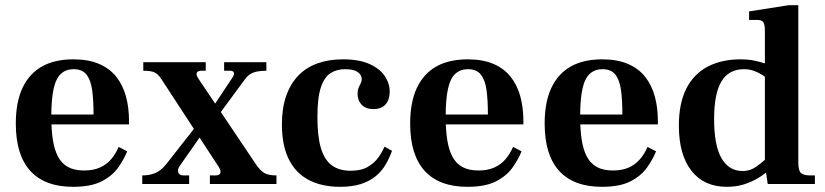

<svg xmlns="http://www.w3.org/2000/svg" viewBox="-20 -710 3183 741"><path d="M262 11Q153 11 97 -50.5Q41 -112 41 -233Q41 -316 67 -371Q93 -426 142 -453.5Q191 -481 263 -481Q321 -481 362 -463.5Q403 -446 428.5 -414Q454 -382 466 -338.5Q478 -295 478 -241V-230H126V-268H341Q341 -325 335.5 -363.5Q330 -402 313.5 -422.5Q297 -443 264 -443Q235 -443 215.5 -425.5Q196 -408 187 -367.5Q178 -327 178 -260Q178 -209 184 -170.5Q190 -132 204 -105.5Q218 -79 242.5 -65.5Q267 -52 305 -52Q339 -52 364.5 -63Q390 -74 408 -94.5Q426 -115 438 -143L471 -126Q458 -94 435.5 -62.5Q413 -31 372 -10Q331 11 262 11Z M790 0V-33H811Q828 -33 830.5 -42.5Q833 -52 824 -66L602 -406Q590 -424 576.5 -430.5Q563 -437 533 -437V-470H774V-437H757Q743 -437 739.5 -429Q736 -421 746 -406L967 -77Q983 -53 999 -43Q1015 -33 1047 -33V0ZM529 0V-33Q558 -33 580 -42.5Q602 -52 622 -77L735 -221L755 -186L674 -70Q664 -56 668 -44.5Q672 -33 688 -33H710V0ZM820 -261 799 -293 878 -412Q886 -425 882 -431Q878 -437 869 -437H845V-470H1008V-437Q988 -437 972.5 -434Q957 -431 946 -424Q935 -417 926 -405Z M1292 11Q1222 11 1171.5 -15.5Q1121 -42 1094.5 -95.5Q1068 -149 1068 -230Q1068 -293 1084.5 -340Q1101 -387 1131.5 -418.5Q1162 -450 1205.5 -465.5Q1249 -481 1303 -481Q1366 -481 1406 -463Q1446 -445 1465 -416.5Q1484 -388 1484 -356Q1484 -325 1468 -307Q1452 -289 1421 -289Q1392 -289 1376 -305.5Q1360 -322 1360 -348Q1360 -362 1364 -371.5Q1368 -381 1372 -388.5Q1376 -396 1376 -405Q1376 -421 1360.5 -432Q1345 -443 1312 -443Q1280 -443 1256 -428Q1232 -413 1218.5 -373Q1205 -333 1205 -258Q1205 -184 1218.5 -138.5Q1232 -93 1260.5 -72Q1289 -51 1333 -51Q1374 -51 1399.5 -66Q1425 -81 1440 -102Q1455 -123 1464 -144L1493 -128Q1483 -100 1468 -74.5Q1453 -49 1430 -30Q1407 -11 1373.5 0Q1340 11 1292 11Z M1784 11Q1675 11 1619 -50.5Q1563 -112 1563 -233Q1563 -316 1589 -371Q1615 -426 1664 -453.5Q1713 -481 1785 -481Q1843 -481 1884 -463.5Q1925 -446 1950.5 -414Q1976 -382 1988 -338.5Q2000 -295 2000 -241V-230H1648V-268H1863Q1863 -325 1857.5 -363.5Q1852 -402 1835.5 -422.5Q1819 -443 1786 -443Q1757 -443 1737.5 -425.5Q1718 -408 1709 -367.5Q1700 -327 1700 -260Q1700 -209 1706 -170.5Q1712 -132 1726 -105.5Q1740 -79 1764.5 -65.5Q1789 -52 1827 -52Q1861 -52 1886.5 -63Q1912 -74 1930 -94.5Q1948 -115 1960 -143L1993 -126Q1980 -94 1957.5 -62.5Q1935 -31 1894 -10Q1853 11 1784 11Z M2303 11Q2194 11 2138 -50.5Q2082 -112 2082 -233Q2082 -316 2108 -371Q2134 -426 2183 -453.5Q2232 -481 2304 -481Q2362 -481 2403 -463.5Q2444 -446 2469.5 -414Q2495 -382 2507 -338.5Q2519 -295 2519 -241V-230H2167V-268H2382Q2382 -325 2376.5 -363.5Q2371 -402 2354.5 -422.5Q2338 -443 2305 -443Q2276 -443 2256.5 -425.5Q2237 -408 2228 -367.5Q2219 -327 2219 -260Q2219 -209 2225 -170.5Q2231 -132 2245 -105.5Q2259 -79 2283.5 -65.5Q2308 -52 2346 -52Q2380 -52 2405.5 -63Q2431 -74 2449 -94.5Q2467 -115 2479 -143L2512 -126Q2499 -94 2476.5 -62.5Q2454 -31 2413 -10Q2372 11 2303 11Z M2785 11Q2697 11 2648.5 -51Q2600 -113 2600 -225Q2600 -311 2628.5 -367.5Q2657 -424 2710.5 -452.5Q2764 -481 2839 -481Q2865 -481 2884 -477.5Q2903 -474 2919.5 -469Q2936 -464 2953 -458V-397Q2940 -409 2924 -419.5Q2908 -430 2890 -436.5Q2872 -443 2851 -443Q2793 -443 2764.5 -396Q2736 -349 2736 -250Q2736 -149 2764.5 -99.5Q2793 -50 2846 -50Q2867 -50 2882.5 -57.5Q2898 -65 2913.5 -78Q2929 -91 2948 -106L2951 -56Q2930 -37 2903.5 -21.5Q2877 -6 2848 2.5Q2819 11 2785 11ZM2943 0 2932 -72V-591Q2932 -615 2926 -624Q2920 -633 2904 -633H2871V-666L3024 -690H3061V-83Q3061 -51 3071.5 -42Q3082 -33 3107 -33H3125V0ZM2927 -451V-466H2950V-451Z"/></svg>

Font: Frank Ruhl Libre SemiBold
Style: Regular
Weight: 600
Designer: Yanek Iontef
Foundry: Fontef
Version: Version 6.003;gftools[0.9.30]